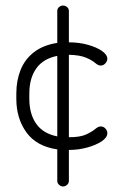

<svg xmlns="http://www.w3.org/2000/svg" viewBox="-20 -714 451 694"><path d="M208 -40Q200 -40 193.5 -46Q187 -52 187 -60V-174Q112 -185 75.5 -235.5Q39 -286 39 -357V-376Q39 -423 54.5 -461.5Q70 -500 103 -525.5Q136 -551 187 -559V-674Q187 -683 193.5 -688.5Q200 -694 208 -694Q216 -694 222.5 -688.5Q229 -683 229 -674V-561Q266 -561 298 -552Q330 -543 349 -529.5Q368 -516 368 -501Q368 -495 364 -489Q360 -483 355 -480Q350 -477 344 -477Q335 -477 324 -486.5Q313 -496 291 -505.5Q269 -515 229 -516V-218Q270 -218 291.5 -228Q313 -238 324 -247.5Q335 -257 344 -257Q354 -257 361 -249.5Q368 -242 368 -233Q368 -217 348 -203.5Q328 -190 296 -181Q264 -172 229 -172V-60Q229 -52 222.5 -46Q216 -40 208 -40ZM187 -221V-512Q136 -502 111 -466.5Q86 -431 86 -376V-357Q86 -302 111 -266.5Q136 -231 187 -221Z"/></svg>

Font: Dosis ExtraLight Light
Style: Regular
Weight: 300
Version: Version 3.001; ttfautohint (v1.8.2)